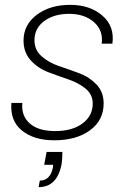

<svg xmlns="http://www.w3.org/2000/svg" viewBox="-20 -570 537 791"><path d="M172 56H237Q237 82 234 105Q216 201 139 201L144 174Q187 174 198 120L199 109H162ZM407 -144Q407 -74 350.5 -33Q294 8 204 8Q120 8 70.5 -32Q21 -72 27 -146H72Q67 -93 102.5 -61.5Q138 -30 207 -30Q278 -30 320 -61.5Q362 -93 362 -143Q362 -181 332.5 -205Q303 -229 261.5 -243Q220 -257 178 -273Q136 -289 106.5 -321.5Q77 -354 77 -403Q77 -468 131.5 -509Q186 -550 269 -550Q351 -550 402 -505.5Q453 -461 443 -390H399Q406 -445 367 -479Q328 -513 265 -513Q203 -513 162.5 -483.5Q122 -454 122 -404Q122 -364 151.5 -338Q181 -312 222.5 -298Q264 -284 306 -268.5Q348 -253 377.5 -222Q407 -191 407 -144Z"/></svg>

Font: Poppins ExtraLight
Style: Italic
Weight: 275
Italic angle: -10°
Designer: Ninad Kale (Devanagari), Jonny Pinhorn (Latin)
Foundry: Indian Type Foundry
Version: Version 3.200;PS 1.000;hotconv 16.6.54;makeotf.lib2.5.65590